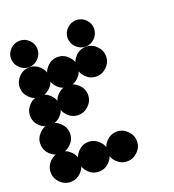

<svg xmlns="http://www.w3.org/2000/svg" viewBox="-152 -943 966 1063"><g transform="rotate(-20 331.5 -412.0)"><path d="M416.7 -170.8Q451.7 -170.8 477.9 -144.6Q504.2 -118.3 504.2 -83.3Q504.2 -47.5 477.9 -21.7Q451.7 4.2 416.7 4.2Q380.8 4.2 355 -21.7Q329.2 -47.5 329.2 -83.3Q329.2 -118.3 355 -144.6Q380.8 -170.8 416.7 -170.8ZM250 -170.8Q285 -170.8 311.2 -144.6Q337.5 -118.3 337.5 -83.3Q337.5 -47.5 311.2 -21.7Q285 4.2 250 4.2Q214.2 4.2 188.3 -21.7Q162.5 -47.5 162.5 -83.3Q162.5 -118.3 188.3 -144.6Q214.2 -170.8 250 -170.8ZM83.3 -170.8Q118.3 -170.8 144.6 -144.6Q170.8 -118.3 170.8 -83.3Q170.8 -47.5 144.6 -21.7Q118.3 4.2 83.3 4.2Q47.5 4.2 21.7 -21.7Q-4.2 -47.5 -4.2 -83.3Q-4.2 -118.3 21.7 -144.6Q47.5 -170.8 83.3 -170.8ZM83.3 -337.5Q118.3 -337.5 144.6 -311.2Q170.8 -285 170.8 -250Q170.8 -214.2 144.6 -188.3Q118.3 -162.5 83.3 -162.5Q47.5 -162.5 21.7 -188.3Q-4.2 -214.2 -4.2 -250Q-4.2 -285 21.7 -311.2Q47.5 -337.5 83.3 -337.5ZM250 -504.2Q285 -504.2 311.2 -477.9Q337.5 -451.7 337.5 -416.7Q337.5 -380.8 311.2 -355Q285 -329.2 250 -329.2Q214.2 -329.2 188.3 -355Q162.5 -380.8 162.5 -416.7Q162.5 -451.7 188.3 -477.9Q214.2 -504.2 250 -504.2ZM83.3 -504.2Q118.3 -504.2 144.6 -477.9Q170.8 -451.7 170.8 -416.7Q170.8 -380.8 144.6 -355Q118.3 -329.2 83.3 -329.2Q47.5 -329.2 21.7 -355Q-4.2 -380.8 -4.2 -416.7Q-4.2 -451.7 21.7 -477.9Q47.5 -504.2 83.3 -504.2ZM416.7 -670.8Q451.7 -670.8 477.9 -644.6Q504.2 -618.3 504.2 -583.3Q504.2 -547.5 477.9 -521.7Q451.7 -495.8 416.7 -495.8Q380.8 -495.8 355 -521.7Q329.2 -547.5 329.2 -583.3Q329.2 -618.3 355 -644.6Q380.8 -670.8 416.7 -670.8ZM250 -670.8Q285 -670.8 311.2 -644.6Q337.5 -618.3 337.5 -583.3Q337.5 -547.5 311.2 -521.7Q285 -495.8 250 -495.8Q214.2 -495.8 188.3 -521.7Q162.5 -547.5 162.5 -583.3Q162.5 -618.3 188.3 -644.6Q214.2 -670.8 250 -670.8ZM83.3 -670.8Q118.3 -670.8 144.6 -644.6Q170.8 -618.3 170.8 -583.3Q170.8 -547.5 144.6 -521.7Q118.3 -495.8 83.3 -495.8Q47.5 -495.8 21.7 -521.7Q-4.2 -547.5 -4.2 -583.3Q-4.2 -618.3 21.7 -644.6Q47.5 -670.8 83.3 -670.8ZM361.7 -804.6Q385 -827.5 416.7 -827.5Q448.3 -827.5 471.3 -804.6Q494.2 -781.7 494.2 -750Q494.2 -718.3 471.3 -695Q448.3 -671.7 416.7 -671.7Q385 -671.7 361.7 -695Q338.3 -718.3 338.3 -750Q338.3 -781.7 361.7 -804.6ZM28.3 -804.6Q51.7 -827.5 83.3 -827.5Q115 -827.5 137.9 -804.6Q160.8 -781.7 160.8 -750Q160.8 -718.3 137.9 -695Q115 -671.7 83.3 -671.7Q51.7 -671.7 28.3 -695Q5 -718.3 5 -750Q5 -781.7 28.3 -804.6Z"/></g></svg>

Font: 0xA000-Dots-Mono
Style: Dots-Mono
Weight: 400
Version: Version 0.1